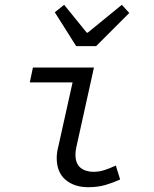

<svg xmlns="http://www.w3.org/2000/svg" viewBox="-20 -767 640 799"><path d="M347 12Q289 12 252.5 -19Q216 -50 216 -110Q216 -133 224 -163L282 -424H104L117 -486H371L298 -156Q296 -147 295 -139.5Q294 -132 294 -124Q294 -86 315 -69Q336 -52 369 -52Q392 -52 414 -59Q436 -66 462 -78L480 -20Q449 -6 418 3Q387 12 347 12ZM297 -575 208 -716 247 -747 341 -631H345L487 -747L518 -713L380 -575Z"/></svg>

Font: Source Code Pro
Style: Italic
Weight: 400
Italic angle: -11°
Monospace: yes
Designer: Paul D. Hunt, Teo Tuominen
Foundry: Adobe Systems Incorporated
Version: Version 1.050;PS 1.000;hotconv 16.6.51;makeotf.lib2.5.65220